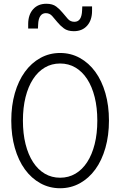

<svg xmlns="http://www.w3.org/2000/svg" viewBox="-20 -992 640 1022"><path d="M300 10Q357 10 405 -16.5Q453 -43 487.5 -90.5Q522 -138 541 -204.5Q560 -271 560 -350Q560 -430 541 -496Q522 -562 487.5 -609.5Q453 -657 405 -683.5Q357 -710 300 -710Q243 -710 195 -683.5Q147 -657 112.5 -609.5Q78 -562 59 -496Q40 -430 40 -350Q40 -271 59 -204.5Q78 -138 112.5 -90.5Q147 -43 195 -16.5Q243 10 300 10ZM300 -46Q255 -46 218.5 -67.5Q182 -89 156 -129Q130 -169 116 -225Q102 -281 102 -350Q102 -419 116 -475Q130 -531 156 -571Q182 -611 218.5 -632.5Q255 -654 300 -654Q345 -654 381.5 -632.5Q418 -611 444 -571Q470 -531 484 -475Q498 -419 498 -350Q498 -281 484 -225Q470 -169 444 -129Q418 -89 381.5 -67.5Q345 -46 300 -46ZM130 -840H182L183 -861Q184 -891 194.5 -906.5Q205 -922 224 -922Q244 -922 257.5 -907Q271 -892 285.5 -874Q300 -856 320 -841Q340 -826 373 -826Q418 -826 444 -855.5Q470 -885 470 -934V-958H418L417 -937Q416 -907 406 -891.5Q396 -876 376 -876Q355 -876 341.5 -891Q328 -906 313.5 -924Q299 -942 279.5 -957Q260 -972 227 -972Q182 -972 156 -942.5Q130 -913 130 -864Z"/></svg>

Font: CommitMonoV143 ExtLt
Style: Regular
Weight: 200
Monospace: yes
Designer: Eigil Nikolajsen
Foundry: Eigil Nikolajsen
Version: Version 1.143